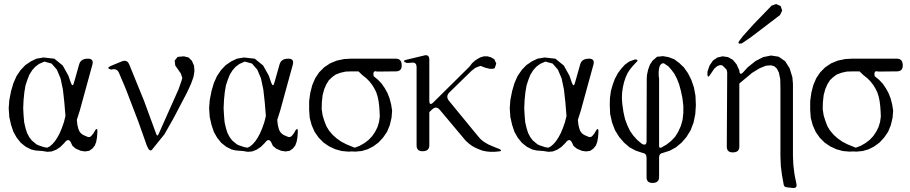

<svg xmlns="http://www.w3.org/2000/svg" viewBox="-20 -779 4540 958"><path d="M456.1 -130.9Q467.8 -144.5 465.8 -117.2L463.9 -92.8L460 -71.3L453.1 -52.7L441.4 -38.1L424.8 -26.4L404.3 -23.4L383.8 -26.4L358.4 -37.1L341.8 -50.8L334 -67.4Q321.3 -93.8 300.8 -65.4L281.2 -45.9L260.7 -32.2L238.3 -23.4L216.8 -21.5L192.4 -25.4L156.2 -28.3L135.7 -33.2L108.4 -46.9L84 -66.4L63.5 -91.8L46.9 -121.1L35.2 -156.2L26.4 -195.3L23.4 -239.3L26.4 -279.3L35.2 -324.2L46.9 -364.3L62.5 -399.4L83 -429.7L106.4 -454.1L133.8 -472.7L162.1 -486.3L197.3 -492.2L231.4 -488.3L251 -486.3L293 -452.1L321.3 -401.4L333 -367.2Q342.8 -339.8 349.6 -368.2L375 -458Q382.8 -486.3 418.9 -486.3Q448.2 -486.3 441.4 -458L377.9 -226.6L363.3 -180.7L366.2 -155.3L370.1 -139.6Q377 -111.3 404.3 -101.6L418 -95.7Q427.7 -92.8 435.5 -100.6L445.3 -112.3ZM201.2 -471.7 174.8 -460 164.1 -452.1 155.3 -445.3 140.6 -428.7 127 -407.2 117.2 -382.8 107.4 -353.5 101.6 -319.3 97.7 -281.2 95.7 -239.3 97.7 -203.1 100.6 -168.9 107.4 -139.6 115.2 -115.2 126 -94.7 138.7 -78.1 162.1 -58.6 172.9 -53.7 199.2 -44.9 215.8 -42 228.5 -48.8 241.2 -59.6 253.9 -74.2 265.6 -91.8 277.3 -113.3 288.1 -138.7 298.8 -168.9 306.6 -200.2 300.8 -270.5 293.9 -332 282.2 -387.7 263.7 -431.6 237.3 -461.9Z M866.2 -495.1 897.5 -498 920.9 -492.2 937.5 -475.6 948.2 -451.2 950.2 -423.8 945.3 -394.5 932.6 -359.4 912.1 -315.4 847.7 -192.4 800.8 -109.4 739.3 -33.2Q726.6 -17.6 712.9 -51.8L669.9 -172.9L607.4 -335.9L574.2 -414.1Q563.5 -440.4 535.2 -431.6Q506.8 -438.5 533.2 -450.2L587.9 -472.7Q614.3 -483.4 625 -457L698.2 -277.3L758.8 -112.3Q764.6 -94.7 771.5 -110.4L871.1 -334L885.7 -376L889.6 -390.6L881.8 -413.1L854.5 -452.1L851.6 -476.6ZM751 -63.5Z M1456.1 -130.9Q1467.8 -144.5 1465.8 -117.2L1463.9 -92.8L1460 -71.3L1453.1 -52.7L1441.4 -38.1L1424.8 -26.4L1404.3 -23.4L1383.8 -26.4L1358.4 -37.1L1341.8 -50.8L1334 -67.4Q1321.3 -93.8 1300.8 -65.4L1281.2 -45.9L1260.7 -32.2L1238.3 -23.4L1216.8 -21.5L1192.4 -25.4L1156.2 -28.3L1135.7 -33.2L1108.4 -46.9L1084 -66.4L1063.5 -91.8L1046.9 -121.1L1035.2 -156.2L1026.4 -195.3L1023.4 -239.3L1026.4 -279.3L1035.2 -324.2L1046.9 -364.3L1062.5 -399.4L1083 -429.7L1106.4 -454.1L1133.8 -472.7L1162.1 -486.3L1197.3 -492.2L1231.4 -488.3L1251 -486.3L1293 -452.1L1321.3 -401.4L1333 -367.2Q1342.8 -339.8 1349.6 -368.2L1375 -458Q1382.8 -486.3 1418.9 -486.3Q1448.2 -486.3 1441.4 -458L1377.9 -226.6L1363.3 -180.7L1366.2 -155.3L1370.1 -139.6Q1377 -111.3 1404.3 -101.6L1418 -95.7Q1427.7 -92.8 1435.5 -100.6L1445.3 -112.3ZM1201.2 -471.7 1174.8 -460 1164.1 -452.1 1155.3 -445.3 1140.6 -428.7 1127 -407.2 1117.2 -382.8 1107.4 -353.5 1101.6 -319.3 1097.7 -281.2 1095.7 -239.3 1097.7 -203.1 1100.6 -168.9 1107.4 -139.6 1115.2 -115.2 1126 -94.7 1138.7 -78.1 1162.1 -58.6 1172.9 -53.7 1199.2 -44.9 1215.8 -42 1228.5 -48.8 1241.2 -59.6 1253.9 -74.2 1265.6 -91.8 1277.3 -113.3 1288.1 -138.7 1298.8 -168.9 1306.6 -200.2 1300.8 -270.5 1293.9 -332 1282.2 -387.7 1263.7 -431.6 1237.3 -461.9Z M1522.5 -230.5V-274.4L1528.3 -316.4L1538.1 -354.5L1552.7 -388.7L1572.3 -418L1597.7 -443.4L1627 -462.9L1660.2 -476.6L1697.3 -484.4L1732.4 -486.3H1807.6H1833H1858.4H1955.1Q1984.4 -486.3 1984.4 -452.1Q1984.4 -422.9 1955.1 -422.9L1861.3 -421.9Q1837.9 -429.7 1844.7 -398.4L1865.2 -381.8L1883.8 -362.3L1899.4 -339.8L1913.1 -315.4L1923.8 -288.1L1931.6 -257.8L1936.5 -226.6L1933.6 -191.4L1924.8 -154.3L1911.1 -121.1L1891.6 -92.8L1869.1 -68.4L1842.8 -48.8L1814.5 -34.2L1784.2 -25.4L1752.9 -22.5L1736.3 -23.4L1718.8 -22.5L1685.5 -25.4L1653.3 -34.2L1622.1 -48.8L1594.7 -67.4L1570.3 -91.8L1549.8 -121.1L1535.2 -154.3L1525.4 -190.4ZM1737.3 -422.9 1705.1 -421.9 1678.7 -416 1655.3 -407.2 1637.7 -394.5 1621.1 -378.9 1608.4 -358.4 1597.7 -334 1589.8 -304.7 1585.9 -269.5 1585 -234.4 1589.8 -203.1 1598.6 -174.8 1608.4 -149.4 1622.1 -127 1639.6 -106.4 1659.2 -88.9 1682.6 -72.3 1709 -58.6 1750 -42 1775.4 -51.8 1798.8 -65.4 1819.3 -81.1 1836.9 -99.6 1851.6 -121.1 1863.3 -144.5 1871.1 -169.9 1875 -197.3 1874 -221.7 1872.1 -249 1869.1 -273.4 1864.3 -296.9 1857.4 -318.4 1847.7 -337.9 1836.9 -355.5 1823.2 -373 1807.6 -388.7 1788.1 -404.3 1768.6 -422.9Z M2302.7 -78.1 2174.8 -230.5Q2156.2 -252.9 2135.7 -232.4L2122.1 -219.7V-53.7Q2122.1 -24.4 2087.9 -24.4Q2058.6 -24.4 2058.6 -53.7V-443.4Q2058.6 -471.7 2030.3 -465.8L2008.8 -464.8Q1982.4 -475.6 2009.8 -481.4L2099.6 -502.9Q2119.1 -506.8 2122.1 -486.3V-277.3Q2122.1 -248 2142.6 -268.6L2322.3 -446.3L2335 -462.9L2348.6 -475.6L2363.3 -485.4L2377.9 -493.2L2394.5 -498H2412.1L2429.7 -493.2L2446.3 -483.4L2456.1 -461.9L2448.2 -438.5Q2426.8 -428.7 2377.9 -450.2L2366.2 -446.3L2351.6 -440.4L2334 -426.8L2222.7 -318.4Q2202.1 -297.9 2220.7 -275.4L2354.5 -112.3L2369.1 -94.7L2378.9 -84L2390.6 -74.2L2404.3 -65.4L2418 -57.6L2450.2 -43.9L2472.7 -35.2Q2489.3 -24.4 2467.8 -23.4L2447.3 -21.5H2426.8L2407.2 -23.4L2387.7 -27.3L2369.1 -34.2L2351.6 -42L2334 -51.8L2317.4 -64.5Z M2956.1 -130.9Q2967.8 -144.5 2965.8 -117.2L2963.9 -92.8L2960 -71.3L2953.1 -52.7L2941.4 -38.1L2924.8 -26.4L2904.3 -23.4L2883.8 -26.4L2858.4 -37.1L2841.8 -50.8L2834 -67.4Q2821.3 -93.8 2800.8 -65.4L2781.2 -45.9L2760.7 -32.2L2738.3 -23.4L2716.8 -21.5L2692.4 -25.4L2656.2 -28.3L2635.7 -33.2L2608.4 -46.9L2584 -66.4L2563.5 -91.8L2546.9 -121.1L2535.2 -156.2L2526.4 -195.3L2523.4 -239.3L2526.4 -279.3L2535.2 -324.2L2546.9 -364.3L2562.5 -399.4L2583 -429.7L2606.4 -454.1L2633.8 -472.7L2662.1 -486.3L2697.3 -492.2L2731.4 -488.3L2751 -486.3L2793 -452.1L2821.3 -401.4L2833 -367.2Q2842.8 -339.8 2849.6 -368.2L2875 -458Q2882.8 -486.3 2918.9 -486.3Q2948.2 -486.3 2941.4 -458L2877.9 -226.6L2863.3 -180.7L2866.2 -155.3L2870.1 -139.6Q2877 -111.3 2904.3 -101.6L2918 -95.7Q2927.7 -92.8 2935.5 -100.6L2945.3 -112.3ZM2701.2 -471.7 2674.8 -460 2664.1 -452.1 2655.3 -445.3 2640.6 -428.7 2627 -407.2 2617.2 -382.8 2607.4 -353.5 2601.6 -319.3 2597.7 -281.2 2595.7 -239.3 2597.7 -203.1 2600.6 -168.9 2607.4 -139.6 2615.2 -115.2 2626 -94.7 2638.7 -78.1 2662.1 -58.6 2672.9 -53.7 2699.2 -44.9 2715.8 -42 2728.5 -48.8 2741.2 -59.6 2753.9 -74.2 2765.6 -91.8 2777.3 -113.3 2788.1 -138.7 2798.8 -168.9 2806.6 -200.2 2800.8 -270.5 2793.9 -332 2782.2 -387.7 2763.7 -431.6 2737.3 -461.9Z M3022.5 -256.8 3023.4 -290 3028.3 -325.2 3037.1 -356.4 3047.9 -385.7 3062.5 -413.1 3079.1 -435.5 3097.7 -456.1 3119.1 -471.7 3147.5 -482.4Q3170.9 -482.4 3153.3 -466.8L3137.7 -450.2L3124 -433.6L3111.3 -414.1L3101.6 -392.6L3093.8 -369.1L3087.9 -343.8L3084 -316.4L3083 -288.1L3085 -259.8L3090.8 -219.7L3098.6 -184.6L3110.4 -153.3L3124 -125L3140.6 -101.6L3160.2 -80.1L3182.6 -61.5Q3206.1 -48.8 3206.1 -75.2L3207 -386.7L3208 -404.3L3213.9 -431.6L3222.7 -456.1L3235.4 -475.6L3258.8 -496.1L3273.4 -497.1L3287.1 -499L3315.4 -494.1L3343.8 -483.4L3369.1 -464.8L3392.6 -442.4L3413.1 -413.1L3429.7 -379.9L3442.4 -342.8L3450.2 -300.8L3452.1 -253.9L3449.2 -210L3440.4 -167L3425.8 -128.9L3405.3 -95.7L3380.9 -67.4L3352.5 -43.9L3322.3 -27.3L3289.1 -16.6Q3268.6 -13.7 3268.6 6.8V104.5Q3268.6 133.8 3235.4 133.8Q3206.1 133.8 3206.1 105.5V7.8Q3206.1 -13.7 3184.6 -16.6L3152.3 -27.3L3121.1 -43.9L3093.8 -67.4L3069.3 -95.7L3048.8 -128.9L3034.2 -167L3024.4 -210ZM3293 -462.9Q3281.2 -465.8 3272.5 -451.2L3268.6 -438.5L3266.6 -421.9V-401.4L3268.6 -386.7V-50.8Q3268.6 -38.1 3280.3 -43L3305.7 -57.6L3328.1 -75.2L3348.6 -96.7L3364.3 -122.1L3377 -150.4L3385.7 -180.7L3389.6 -215.8V-251L3384.8 -291L3377 -327.1L3368.2 -359.4L3357.4 -386.7L3344.7 -411.1L3330.1 -430.7L3314.5 -448.2Z M3865.2 -496.1 3897.5 -473.6 3919.9 -438.5 3933.6 -393.6 3936.5 -360.4V-2.9L3937.5 21.5L3938.5 43.9L3943.4 85L3946.3 101.6L3954.1 139.6Q3958 159.2 3938.5 159.2L3904.3 155.3Q3893.6 154.3 3890.6 143.6L3881.8 94.7L3876 49.8L3875 24.4L3874 2V-339.8L3873 -384.8L3866.2 -417L3856.4 -436.5L3843.8 -448.2L3827.1 -453.1L3801.8 -451.2L3770.5 -438.5L3733.4 -416L3668.9 -362.3V-46.9Q3668.9 -18.6 3635.7 -18.6Q3606.4 -18.6 3606.4 -47.9L3608.4 -418L3605.5 -431.6L3584 -453.1L3572.3 -454.1L3558.6 -449.2L3543.9 -436.5L3523.4 -406.2Q3507.8 -381.8 3509.8 -420.9L3520.5 -452.1L3537.1 -476.6L3559.6 -492.2L3585.9 -498L3612.3 -494.1L3636.7 -480.5L3655.3 -458L3668.9 -427.7Q3669.9 -398.4 3689.5 -419.9L3710.9 -443.4L3750 -474.6L3788.1 -494.1L3827.1 -502ZM3872.1 -704.1 3728.5 -594.7 3681.6 -562.5Q3654.3 -556.6 3670.9 -578.1L3687.5 -599.6L3741.2 -659.2L3830.1 -751L3852.5 -758.8L3875 -749L3882.8 -726.6Z M4022.5 -230.5V-274.4L4028.3 -316.4L4038.1 -354.5L4052.7 -388.7L4072.3 -418L4097.7 -443.4L4127 -462.9L4160.2 -476.6L4197.3 -484.4L4232.4 -486.3H4307.6H4333H4358.4H4455.1Q4484.4 -486.3 4484.4 -452.1Q4484.4 -422.9 4455.1 -422.9L4361.3 -421.9Q4337.9 -429.7 4344.7 -398.4L4365.2 -381.8L4383.8 -362.3L4399.4 -339.8L4413.1 -315.4L4423.8 -288.1L4431.6 -257.8L4436.5 -226.6L4433.6 -191.4L4424.8 -154.3L4411.1 -121.1L4391.6 -92.8L4369.1 -68.4L4342.8 -48.8L4314.5 -34.2L4284.2 -25.4L4252.9 -22.5L4236.3 -23.4L4218.8 -22.5L4185.5 -25.4L4153.3 -34.2L4122.1 -48.8L4094.7 -67.4L4070.3 -91.8L4049.8 -121.1L4035.2 -154.3L4025.4 -190.4ZM4237.3 -422.9 4205.1 -421.9 4178.7 -416 4155.3 -407.2 4137.7 -394.5 4121.1 -378.9 4108.4 -358.4 4097.7 -334 4089.8 -304.7 4085.9 -269.5 4085 -234.4 4089.8 -203.1 4098.6 -174.8 4108.4 -149.4 4122.1 -127 4139.6 -106.4 4159.2 -88.9 4182.6 -72.3 4209 -58.6 4250 -42 4275.4 -51.8 4298.8 -65.4 4319.3 -81.1 4336.9 -99.6 4351.6 -121.1 4363.3 -144.5 4371.1 -169.9 4375 -197.3 4374 -221.7 4372.1 -249 4369.1 -273.4 4364.3 -296.9 4357.4 -318.4 4347.7 -337.9 4336.9 -355.5 4323.2 -373 4307.6 -388.7 4288.1 -404.3 4268.6 -422.9Z"/></svg>

Font: B2 Hana
Style: Regular
Weight: 500
Version: 2020-08-05; (max)